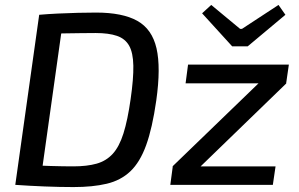

<svg xmlns="http://www.w3.org/2000/svg" viewBox="-20 -750 1213 779"><path d="M370 -699Q477 -699 537 -665.5Q597 -632 615 -554Q633 -476 614 -342Q598 -230 573 -161Q548 -92 509 -55Q470 -18 413 -4.5Q356 9 278 9Q223 9 160.5 6.5Q98 4 42 0L93 -80Q134 -78 186 -76.5Q238 -75 277 -75Q333 -75 372 -86Q411 -97 437.5 -126Q464 -155 481 -209Q498 -263 510 -348Q522 -431 521 -483.5Q520 -536 504 -564.5Q488 -593 454.5 -604.5Q421 -616 368 -616Q342 -616 307.5 -615.5Q273 -615 237.5 -614.5Q202 -614 176 -613L139 -690Q173 -693 214.5 -695Q256 -697 296.5 -698Q337 -699 370 -699ZM239 -690 142 0H42L139 -690ZM1030 -413 1142 -412 793 -74 680 -75ZM1098 -75 1087 0H671L681 -75ZM1152 -488 1141 -412H733L743 -488ZM1110 -730 1138 -690 985 -562H922L800 -696L837 -730L954 -633H962Z"/></svg>

Font: Exo 2 Medium
Style: Italic
Weight: 500
Italic angle: -8°
Designer: Natanael Gama
Foundry: Natanael Gama
Version: Version 2.010